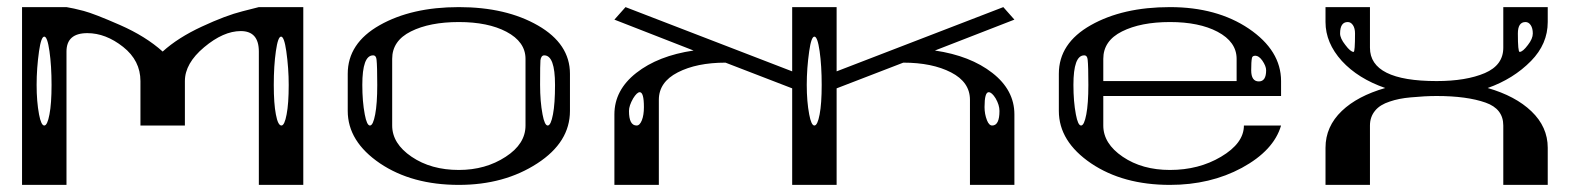

<svg xmlns="http://www.w3.org/2000/svg" viewBox="-20 -520 4456 540"><path d="M792 -281.2Q792 -328.1 785.2 -376Q779.3 -417 770.5 -417Q761.7 -417 755.9 -376Q750 -335 750 -281.2Q750 -228.5 755.9 -198.2Q761.7 -167 771.5 -167Q780.3 -167 786.1 -198.2Q792 -228.5 792 -281.2ZM125 -281.2Q125 -335 119.1 -376Q113.3 -417 104.5 -417Q95.7 -417 89.8 -376Q83 -328.1 83 -281.2Q83 -234.4 89.8 -198.2Q95.7 -167 104.5 -167Q113.3 -167 119.1 -198.2Q125 -228.5 125 -281.2ZM42 -500H167Q185.5 -497.1 215.3 -489.3Q245.1 -481.4 317.4 -449.7Q389.6 -418 437.5 -375Q480.5 -414.1 547.9 -445.3Q615.2 -476.6 662.1 -488.3L708 -500H833V0H708V-375Q708 -432.6 657.2 -432.6Q608.4 -432.6 554.2 -387.2Q500 -341.8 500 -292V-167H375V-292Q375 -349.6 326.2 -388.2Q277.3 -426.8 225.6 -426.8Q167 -426.8 167 -375V0H42Z M1541 -281.2Q1541 -364.3 1510.7 -364.3Q1502 -364.3 1500 -350.6Q1499 -341.8 1499 -281.2Q1499 -234.4 1505.9 -198.2Q1511.7 -167 1520.5 -167Q1529.3 -167 1535.2 -198.2Q1541 -228.5 1541 -281.2ZM1039.1 -351.6Q1038.1 -364.3 1029.3 -364.3Q999 -364.3 999 -281.2Q999 -234.4 1005.9 -198.2Q1011.7 -167 1020.5 -167Q1029.3 -167 1035.2 -198.2Q1041 -228.5 1041 -281.2Q1041 -334 1039.1 -351.6ZM1458 -167V-354.5Q1458 -402.3 1404.3 -430.7Q1352.5 -458 1270.5 -458Q1188.5 -458 1135.7 -431.6Q1083 -405.3 1083 -354.5V-167Q1083 -116.2 1137.7 -79.1Q1192.4 -42 1270.5 -42Q1345.7 -42 1402.3 -79.1Q1458 -115.2 1458 -167ZM1583 -208Q1583 -120.1 1491.2 -60.5Q1398.4 0 1270.5 0Q1138.7 0 1048.8 -60.5Q958 -122.1 958 -208V-312.5Q958 -398.4 1047.9 -449.2Q1137.7 -500 1270.5 -500Q1403.3 -500 1493.2 -448.2Q1583 -396.5 1583 -312.5Z M2291 -281.2Q2291 -335 2285.2 -376Q2279.3 -417 2270.5 -417Q2261.7 -417 2255.9 -376Q2249 -328.1 2249 -281.2Q2249 -234.4 2255.9 -198.2Q2261.7 -167 2270.5 -167Q2279.3 -167 2285.2 -198.2Q2291 -228.5 2291 -281.2ZM2749 -218.8Q2749 -199.2 2755.9 -181.6Q2761.7 -167 2770.5 -167Q2791 -167 2791 -208Q2791 -224.6 2780.3 -243.2Q2769.5 -260.7 2760.7 -260.7Q2749 -260.7 2749 -218.8ZM1791 -218.8Q1791 -260.7 1779.3 -260.7Q1771.5 -260.7 1760.7 -243.2Q1749 -222.7 1749 -208Q1749 -167 1770.5 -167Q1779.3 -167 1785.2 -181.6Q1791 -196.3 1791 -218.8ZM2333 -500V-319.3L2801.8 -500L2833 -464.8L2609.4 -377.9Q2709 -363.3 2771 -314.9Q2833 -266.6 2833 -198.2V0H2708V-239.3Q2708 -289.1 2654.8 -316.4Q2601.6 -343.8 2520.5 -343.8L2333 -271.5V0H2208V-271.5L2020.5 -343.8Q1939.5 -343.8 1886.2 -316.4Q1833 -289.1 1833 -239.3V0H1708V-198.2Q1708 -266.6 1769.5 -314.9Q1831.1 -363.3 1930.7 -377.9L1708 -464.8L1739.3 -500L2208 -319.3V-500Z M3541 -322.3Q3541 -334 3530.3 -349.6Q3520.5 -363.3 3510.7 -363.3Q3502 -363.3 3501 -356.4Q3499 -346.7 3499 -322.3Q3499 -291 3520.5 -291Q3541 -291 3541 -322.3ZM3039.1 -351.6Q3038.1 -364.3 3029.3 -364.3Q2999 -364.3 2999 -281.2Q2999 -234.4 3005.9 -198.2Q3011.7 -167 3020.5 -167Q3029.3 -167 3035.2 -198.2Q3041 -228.5 3041 -281.2Q3041 -334 3039.1 -351.6ZM3583 -250H3083V-167Q3083 -116.2 3137.7 -79.1Q3192.4 -42 3270.5 -42Q3351.6 -42 3414.1 -79.1Q3478.5 -117.2 3478.5 -167H3583Q3562.5 -96.7 3472.7 -47.9Q3383.8 0 3270.5 0Q3138.7 0 3048.8 -60.5Q2958 -122.1 2958 -208V-312.5Q2958 -398.4 3047.9 -449.2Q3137.7 -500 3270.5 -500Q3402.3 -500 3492.2 -439.5Q3583 -377.9 3583 -292ZM3458 -292V-354.5Q3458 -402.3 3404.3 -430.7Q3352.5 -458 3270.5 -458Q3188.5 -458 3135.7 -431.6Q3083 -405.3 3083 -354.5V-292Z M4270.5 -458Q4249 -458 4249 -425.8Q4249 -374 4253.9 -374Q4262.7 -374 4277.3 -393.6Q4291 -411.1 4291 -425.8Q4291 -440.4 4285.2 -449.2Q4279.3 -458 4270.5 -458ZM3791 -425.8Q3791 -440.4 3785.2 -449.2Q3779.3 -458 3770.5 -458Q3749 -458 3749 -425.8Q3749 -412.1 3763.7 -393.6Q3778.3 -374 3787.1 -374Q3791 -374 3791 -425.8ZM4333 -500V-458Q4333 -396.5 4286.1 -348.6Q4236.3 -297.9 4164.1 -272.5Q4242.2 -250 4287.1 -207Q4333 -163.1 4333 -104.5V0H4208V-167Q4208 -213.9 4158.2 -231.4Q4105.5 -250 4020.5 -250Q3988.3 -250 3947.3 -246.1Q3914.1 -243.2 3888.7 -234.4Q3861.3 -225.6 3847.7 -209Q3833 -191.4 3833 -167V0H3708V-104.5Q3708 -164.1 3753.9 -208Q3797.9 -250 3876 -272.5Q3799.8 -298.8 3753.9 -348.6Q3708 -399.4 3708 -458V-500H3833V-385.7Q3833 -292 4020.5 -292Q4103.5 -292 4156.2 -314.5Q4208 -336.9 4208 -385.7V-500Z"/></svg>

Font: okolaksMetalik
Style: bold
Weight: 700
Width: 7
Version: Version 0.6